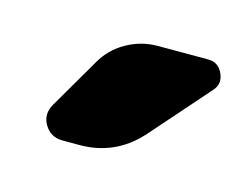

<svg xmlns="http://www.w3.org/2000/svg" viewBox="-43 -825 367 293"><g transform="rotate(15 141.0 -678.5)"><path d="M73 -590Q54 -590 44.5 -606Q35 -622 45 -639L91 -718Q104 -741 127 -754Q150 -767 176 -767H256Q272 -767 279 -751.5Q286 -736 275 -724L194 -632Q156 -590 100 -590Z"/></g></svg>

Font: Rounded Mplus 1c ExtraBold
Style: Regular
Weight: 800
Version: Version 1.059.20150529